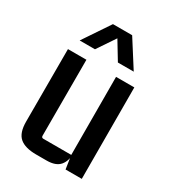

<svg xmlns="http://www.w3.org/2000/svg" viewBox="-172 -790 803 892"><g transform="rotate(30 229.0 -343.5)"><path d="M219 8H163Q103 8 74.5 -16.5Q46 -41 46 -101V-490H145V-83Q145 -72 155 -72H305L304 -490H402L403 0H316L305 -72L311 -91Q311 -43 289.5 -17.5Q268 8 219 8ZM272 -695 363 -552H278L215 -656H225L155 -552H73L169 -695Z"/></g></svg>

Font: Gemunu Libre ExtraLight SemiBold
Style: Regular
Weight: 600
Version: Version 1.100